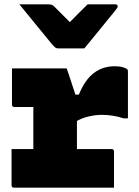

<svg xmlns="http://www.w3.org/2000/svg" viewBox="-20 -861 640 881"><path d="M367 -639H246Q239 -639 233.5 -643Q228 -647 216 -661Q209 -670 192 -690.5Q175 -711 153 -738Q131 -765 109 -792Q87 -819 69 -841H201Q212 -841 217.5 -839Q223 -837 230 -830L300 -760H301Q329 -788 347 -806.5Q365 -825 382 -841H509Q520 -841 520 -832Q520 -828 517 -823.5Q514 -819 502 -804Q491 -791 472.5 -768Q454 -745 433.5 -720Q413 -695 395 -673Q377 -651 367 -639ZM33 -177H133V-370H46Q35 -370 35 -381V-547H286Q286 -547 290.5 -534Q295 -521 301.5 -501.5Q308 -482 314.5 -462Q321 -442 326 -427H342Q369 -494 410 -525.5Q451 -557 506 -557Q529 -557 544 -552.5Q559 -548 564 -543Q567 -540 567 -533V-318H547Q498 -334 448 -334Q419 -334 388.5 -327Q358 -320 333 -306V-177H492Q503 -177 503 -166V0H44Q33 0 33 -11Z"/></svg>

Font: Recursive Mn Lnr St Blk
Style: Regular
Weight: 900
Monospace: yes
Version: Version 1.079;hotconv 1.0.112;makeotfexe 2.5.65598; ttfautoh